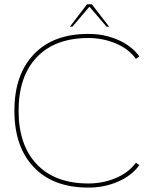

<svg xmlns="http://www.w3.org/2000/svg" viewBox="-20 -869 734 892"><path d="M611.3 -595.7Q577.6 -643.1 513.7 -668.9Q457 -691.9 392.6 -692.4H391.1Q234.9 -692.4 149.9 -602.1Q66.4 -513.2 66.4 -354.5Q66.4 -195.8 149.9 -106.9Q234.9 -16.6 391.1 -16.6H392.6Q457 -17.1 513.7 -40Q577.6 -65.9 611.3 -113.3L627.4 -101.6Q590.3 -50.8 522.9 -22.9Q461.9 2.4 393.1 2.4H389.6Q226.1 2.4 136.2 -93.3Q46.9 -187.5 46.9 -354.5Q46.9 -521.5 136.2 -615.7Q226.1 -711.4 389.6 -711.4H393.1Q461.9 -711.4 522.9 -686Q590.3 -658.2 627.4 -606.9ZM395.5 -837.9 316.4 -745.1H304.7L384.3 -849.1H406.7L486.8 -745.1H475.1Z"/></svg>

Font: Fortheenas_01
Style: Regular
Weight: 100
Designer: Situjuh Nazara
Version: Version 1.10 September 8, 2014